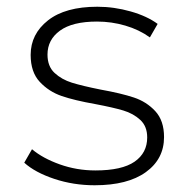

<svg xmlns="http://www.w3.org/2000/svg" viewBox="-20 -546 560 570"><path d="M141 -15C179 -2.3 219 4 261 4C326.3 4 377 -9 413 -35C449 -61 467 -95.7 467 -139C467 -171.7 458.3 -197.3 441 -216C423.7 -234.7 402.5 -248.2 377.5 -256.5C352.5 -264.8 319.7 -272.7 279 -280C242.3 -287.3 213.8 -294.2 193.5 -300.5C173.2 -306.8 156 -316.5 142 -329.5C128 -342.5 121 -360.7 121 -384C121 -413.3 133.3 -437 158 -455C182.7 -473 219.3 -482 268 -482C296.7 -482 324.7 -478 352 -470C379.3 -462 403.7 -450.3 425 -435L448 -475C427.3 -490.3 400.7 -502.7 368 -512C335.3 -521.3 302.3 -526 269 -526C205.7 -526 156.8 -512.5 122.5 -485.5C88.2 -458.5 71 -424.3 71 -383C71 -349 80 -322.3 98 -303C116 -283.7 137.7 -269.7 163 -261C188.3 -252.3 221.7 -244.3 263 -237C298.3 -230.3 326 -224 346 -218C366 -212 382.8 -202.7 396.5 -190C410.2 -177.3 417 -160 417 -138C417 -107.3 404.5 -83.3 379.5 -66C354.5 -48.7 315.7 -40 263 -40C226.3 -40 191.2 -46 157.5 -58C123.8 -70 96.3 -85 75 -103L52 -63C73.3 -43.7 103 -27.7 141 -15Z"/></svg>

Font: Montserrat Custom ExtraLight
Style: Regular
Weight: 300
Designer: Julieta Ulanovsky
Foundry: Julieta Ulanovsky
Version: Version 7.200